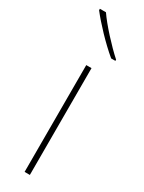

<svg xmlns="http://www.w3.org/2000/svg" viewBox="-205 -845 617 822"><g transform="rotate(30 103.5 -434.0)"><path d="M50 -817H20V-810C55 -765 115 -701 168 -657H189V-663C144 -703 79 -774 50 -817ZM116 -51V-579H90V-51Z"/></g></svg>

Font: Noto Sans Tamil UI Thin
Style: Regular
Weight: 100
Designer: Jelle Bosma - Monotype Design Team
Foundry: Monotype Imaging Inc.
Version: Version 2.004